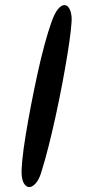

<svg xmlns="http://www.w3.org/2000/svg" viewBox="-61 -841 482 992"><g transform="rotate(-5 180.0 -344.5)"><path d="M52 116Q37 116 26.5 99.5Q16 83 16 51Q16 26 26 -27Q36 -80 54 -151Q72 -222 94.5 -301Q117 -380 141.5 -459Q166 -538 191 -606.5Q216 -675 238 -723Q258 -767 276.5 -786Q295 -805 310 -805Q326 -805 335 -787.5Q344 -770 344 -741Q344 -721 334 -671.5Q324 -622 306.5 -552.5Q289 -483 266.5 -403Q244 -323 218.5 -241Q193 -159 167 -84.5Q141 -10 117 48Q103 82 85 99Q67 116 52 116Z"/></g></svg>

Font: DynaPuff Condensed
Style: Regular
Weight: 400
Width: 3
Designer: Toshi Omagari, Jennifer Daniel
Foundry: Google Fonts
Version: Version 2.000